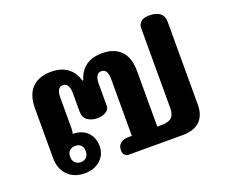

<svg xmlns="http://www.w3.org/2000/svg" viewBox="-103 -752 1084 922"><g transform="rotate(-20 439.0 -291.5)"><path d="M67 -110V-362Q67 -433 102 -467.5Q137 -502 198 -502Q300 -502 327 -410H331Q358 -502 460 -502Q521 -502 555 -467.5Q589 -433 589 -362V-80H610Q647 -80 662.5 -94.5Q678 -109 678 -143V-552Q678 -571 692 -583Q706 -595 734 -595Q771 -595 789.5 -580Q808 -565 808 -538V-112Q808 -58 778 -29Q748 0 690 0H413Q402 0 394 -8.5Q386 -17 386 -33Q386 -56 401 -68Q416 -80 446 -80H459V-368Q459 -396 451 -409Q443 -422 427 -422Q395 -422 395 -367V-256Q395 -237 376 -226.5Q357 -216 333 -216Q305 -216 284 -230Q263 -244 263 -276V-367Q263 -422 231 -422Q215 -422 207 -409Q199 -396 199 -368V-212Q199 -195 195 -186Q216 -186 234 -180Q263 -171 280 -146Q297 -121 297 -88Q297 -43 265.5 -15.5Q234 12 187 12Q132 12 99.5 -21.5Q67 -55 67 -110ZM226 -87Q226 -107 215 -117.5Q204 -128 187 -128Q169 -128 157.5 -117.5Q146 -107 146 -87Q146 -67 157.5 -56Q169 -45 187 -45Q204 -45 215 -56Q226 -67 226 -87Z"/></g></svg>

Font: Maitree
Style: Bold
Weight: 700
Designer: CadsonDemak Team
Foundry: CadsonDemak
Version: Version 1.002